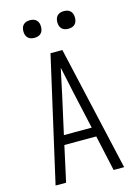

<svg xmlns="http://www.w3.org/2000/svg" viewBox="-139 -1020 777 1093"><g transform="rotate(-15 250.0 -473.5)"><path d="M48 0 215 -735H285L452 0H390L344 -210H156L110 0ZM168 -265H332L282 -490Q274 -528 266 -565.5Q258 -603 250 -640Q242 -603 234 -565.5Q226 -528 218 -490ZM350 -843Q339 -843 329 -846Q319 -849 311.5 -856.5Q304 -864 301 -874Q298 -884 298 -895Q298 -906 301 -916Q304 -926 311.5 -933.5Q319 -941 329 -944Q339 -947 350 -947Q361 -947 371 -944Q381 -941 388.5 -933.5Q396 -926 399 -916Q402 -906 402 -895Q402 -884 399 -874Q396 -864 388.5 -856.5Q381 -849 371 -846Q361 -843 350 -843ZM150 -843Q139 -843 129 -846Q119 -849 111.5 -856.5Q104 -864 101 -874Q98 -884 98 -895Q98 -906 101 -916Q104 -926 111.5 -933.5Q119 -941 129 -944Q139 -947 150 -947Q161 -947 171 -944Q181 -941 188.5 -933.5Q196 -926 199 -916Q202 -906 202 -895Q202 -884 199 -874Q196 -864 188.5 -856.5Q181 -849 171 -846Q161 -843 150 -843Z"/></g></svg>

Font: Iosevka Term Light
Style: Regular
Weight: 300
Monospace: yes
Designer: Belleve Invis
Foundry: Belleve Invis
Version: Version 9.0.1; ttfautohint (v1.8.3)